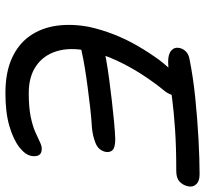

<svg xmlns="http://www.w3.org/2000/svg" viewBox="-44 -705 756 708"><g transform="rotate(90 334.0 -351.0)"><path d="M323 7Q248 7 195.5 -16.5Q143 -40 113 -82.5Q83 -125 75 -181Q67 -237 79 -301Q89 -347 107 -393Q125 -439 149.5 -481Q174 -523 201 -560Q225 -592 250.5 -615Q276 -638 303 -638Q316 -638 323.5 -631.5Q331 -625 330.5 -612.5Q330 -600 317 -582Q284 -542 254 -495.5Q224 -449 201 -398.5Q178 -348 167 -294Q154 -230 169 -181.5Q184 -133 223.5 -106Q263 -79 323 -79Q375 -79 409.5 -86Q444 -93 466.5 -103Q489 -113 503.5 -120Q518 -127 528 -127Q546 -127 552 -116.5Q558 -106 555 -89Q551 -66 522.5 -44Q494 -22 444.5 -7.5Q395 7 323 7ZM169 -274Q146 -269 134.5 -274Q123 -279 120.5 -290.5Q118 -302 120 -314Q124 -332 144 -345Q164 -358 197 -364Q231 -370 271.5 -375.5Q312 -381 352 -385.5Q392 -390 428 -393.5Q464 -397 493 -398Q523 -398 533 -388.5Q543 -379 540 -362Q534 -336 508 -325.5Q482 -315 451 -312Q415 -310 376.5 -305.5Q338 -301 300 -296Q262 -291 228.5 -285.5Q195 -280 169 -274ZM208 -593Q179 -593 166 -605Q153 -617 157 -635Q159 -646 168 -656.5Q177 -667 194 -671Q262 -685 340.5 -693Q419 -701 493.5 -705Q568 -709 623 -709Q648 -709 659.5 -696.5Q671 -684 667 -666Q663 -648 650 -635.5Q637 -623 611 -623Q522 -623 457 -618.5Q392 -614 346 -608Q300 -602 266.5 -597.5Q233 -593 208 -593Z"/></g></svg>

Font: Shantell Sans
Style: Italic
Weight: 400
Italic angle: -11°
Designer: Stephen Nixon, Anya Danilova, Shantell Martin
Foundry: Arrow Type
Version: Version 1.011;[c5ecc13dd]